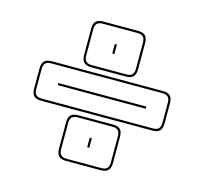

<svg xmlns="http://www.w3.org/2000/svg" viewBox="-97 -796 928 873"><g transform="rotate(15 367.0 -360.0)"><path d="M494 -519Q494 -495 483 -484Q472 -473 448 -473H286Q262 -473 251 -484Q240 -495 240 -519V-642Q240 -667 251 -677.5Q262 -688 286 -688H448Q472 -688 483 -677.5Q494 -667 494 -642ZM448 -483Q467 -483 475.5 -491.5Q484 -500 484 -519V-642Q484 -661 475.5 -669.5Q467 -678 448 -678H286Q267 -678 258.5 -669.5Q250 -661 250 -642V-519Q250 -500 258.5 -491.5Q267 -483 286 -483ZM362 -558V-603H372V-558ZM628 -267H106Q82 -267 71 -277.5Q60 -288 60 -313V-407Q60 -431 71 -442Q82 -453 106 -453H628Q652 -453 663 -442.5Q674 -432 674 -407V-313Q674 -288 663 -277.5Q652 -267 628 -267ZM106 -277H628Q647 -277 655.5 -285.5Q664 -294 664 -313V-407Q664 -426 655.5 -434.5Q647 -443 628 -443H106Q87 -443 78.5 -434.5Q70 -426 70 -407V-313Q70 -294 78.5 -285.5Q87 -277 106 -277ZM160 -355V-365H574V-355ZM494 -78Q494 -54 483 -43Q472 -32 448 -32H286Q262 -32 251 -43Q240 -54 240 -78V-201Q240 -226 251 -236.5Q262 -247 286 -247H448Q472 -247 483 -236.5Q494 -226 494 -201ZM448 -42Q467 -42 475.5 -50.5Q484 -59 484 -78V-201Q484 -220 475.5 -228.5Q467 -237 448 -237H286Q267 -237 258.5 -228.5Q250 -220 250 -201V-78Q250 -59 258.5 -50.5Q267 -42 286 -42ZM362 -117V-162H372V-117Z"/></g></svg>

Font: Bungee Outline
Style: Regular
Weight: 400
Designer: David Jonathan Ross
Foundry: David Jonathan Ross
Version: Version 1.000;PS 1.0;hotconv 1.0.72;makeotf.lib2.5.5900